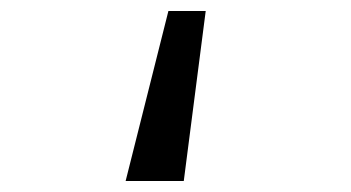

<svg xmlns="http://www.w3.org/2000/svg" viewBox="-20 -330 640 350"><path d="M355 -310H287L209 0H315Z"/></svg>

Font: Hibana 45 SubMedium
Style: Regular
Weight: 500
Width: 6
Designer: pygmalion
Foundry: ybstudio
Version: Version 2021.007;FEAKit 1.0